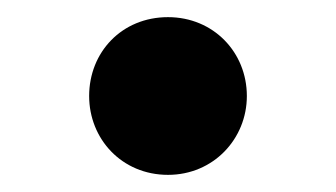

<svg xmlns="http://www.w3.org/2000/svg" viewBox="-20 -194 392 224"><path d="M176 10C229 10 268 -32 268 -82C268 -133 229 -174 176 -174C122 -174 84 -133 84 -82C84 -32 122 10 176 10Z"/></svg>

Font: Be Vietnam Pro ExtraBold
Style: Regular
Weight: 800
Designer: Lam Bao, Tony Le, Vietanh Nguyen
Foundry: Yellow Type Foundry
Version: Version 1.002